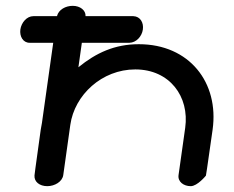

<svg xmlns="http://www.w3.org/2000/svg" viewBox="-20 -638 801 658"><path d="M119.6 -193.6C99.3 -49 98.3 -37.5 98.2 -36.6C96.7 -14.9 115.8 0 142 0C167.2 0 193.6 -15.1 196.8 -38L221 -210.2C235.4 -312.4 329.1 -400.1 443.7 -400.1C561.7 -400.1 629.7 -306.7 614.7 -200C599 -88.5 591.9 -38 591.9 -38C588.7 -15.2 609.4 0 633.6 0C656.6 0 685.7 -36.1 685.7 -36.1C686.1 -37.9 688.1 -47.8 708.6 -193.6C731.2 -354.6 629.3 -486.5 455.8 -486.5C373 -486.5 309.4 -456.9 248.7 -407.5L260.5 -491.4H423.7C447.1 -492 466.3 -513.2 469.6 -537C472.9 -560.2 460.8 -581.8 437 -582.6C434 -582.6 361.2 -582.7 273.2 -582.7C274.2 -602.7 254.7 -618 229.2 -618C205.2 -618 180.8 -605.3 175.3 -582.7C132.7 -582.7 94.3 -582.6 94.3 -582.6C71.8 -582.6 53.2 -560.6 49.8 -537C46.6 -513.6 58.8 -491.4 81.4 -491.4H162.4C152 -417.8 136.7 -308.8 123.7 -216.5C122 -208.8 120.7 -201.4 119.6 -193.6Z"/></svg>

Font: Hi.
Style: Black
Weight: 400
Designer: Mew Too, Robert Jablonski
Foundry: Cannot Into Space Fonts
Version: Version 1.996